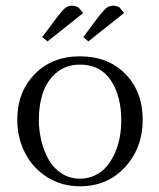

<svg xmlns="http://www.w3.org/2000/svg" viewBox="-20 -651 563 678"><path d="M41 -228Q41 -325.7 102.3 -388.9Q163.6 -452.1 262.2 -452.1Q361.8 -452.1 422.9 -389.6Q483.9 -327.1 483.9 -228Q483.9 -129.4 421.9 -61.3Q359.9 6.8 262.2 6.8Q198.2 6.8 147.2 -25.1Q96.2 -57.1 68.6 -110.6Q41 -164.1 41 -228ZM117.2 -228Q117.2 -189.5 126.2 -153.1Q135.3 -116.7 152.3 -86.7Q169.4 -56.6 198 -38.3Q226.6 -20 262.2 -20Q291.5 -20 315.9 -32Q340.3 -43.9 356.9 -63.7Q373.5 -83.5 385.5 -110.1Q397.5 -136.7 402.8 -166Q408.2 -195.3 408.2 -226.1Q408.2 -312.5 371.1 -367.7Q334 -422.9 262.2 -422.9Q214.4 -422.9 180.9 -395.5Q147.5 -368.2 132.3 -325.2Q117.2 -282.2 117.2 -228ZM128.9 -520 187 -597.2Q202.6 -617.2 211.7 -624Q220.7 -630.9 234.9 -630.9Q240.2 -630.9 246.1 -629.2Q252 -627.4 254.9 -626L257.8 -624L273.9 -605L147.9 -504.9ZM273.9 -520 332 -597.2Q347.7 -616.7 357.2 -623.8Q366.7 -630.9 380.9 -630.9Q386.2 -630.9 391.8 -629.2Q397.5 -627.4 400.4 -626L402.8 -624L418 -605L292 -504.9Z"/></svg>

Font: Dehuti
Style: Book
Weight: 400
Version: Version 1.2